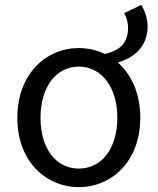

<svg xmlns="http://www.w3.org/2000/svg" viewBox="-20 -754 646 787"><path d="M303 -63C209 -63 146 -146 146 -271C146 -396 209 -481 303 -481C397 -481 461 -396 461 -271C461 -146 397 -63 303 -63ZM489 -700C499 -683 505 -660 505 -640C505 -578 471 -546 409 -533C376 -549 340 -557 303 -557C170 -557 51 -452 51 -271C51 -91 170 13 303 13C436 13 555 -91 555 -271C555 -372 518 -449 463 -498C526 -516 585 -560 585 -646C585 -678 574 -709 559 -734Z"/></svg>

Font: Source Han Sans CN Regular
Style: Regular
Weight: 400
Designer: Ryoko NISHIZUKA (kana & ideographs); Paul D. Hunt (Latin, Greek & Cyrillic); Wenlong ZHANG (bopomofo); Sandoll Communica
Foundry: Adobe Systems Incorporated
Version: Version 1.004;PS 1.004;hotconv 1.0.82;makeotf.lib2.5.63406